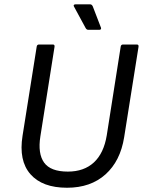

<svg xmlns="http://www.w3.org/2000/svg" viewBox="-20 -862 671 894"><path d="M391.1 -723.1Q382.8 -723.1 377.9 -732.9L324.2 -832Q321.8 -835.9 324 -838.9Q326.2 -841.8 331.1 -841.8H399.9Q407.7 -841.8 412.1 -832L450.2 -732.9Q451.7 -728.5 449.5 -725.8Q447.3 -723.1 441.9 -723.1ZM292 12.2Q177.2 12.2 121.8 -50.8Q66.4 -113.8 85 -230L150.9 -645Q152.3 -654.8 162.1 -654.8H226.1Q235.4 -654.8 233.9 -644L168 -227.1Q155.3 -147 185.3 -105Q215.3 -63 295.9 -63Q371.1 -63 417.2 -105.7Q463.4 -148.4 477.1 -231.9L542 -645Q543.5 -654.8 553.2 -654.8H617.2Q626.5 -654.8 625 -644L558.1 -223.1Q540.5 -112.3 471.2 -50Q401.9 12.2 292 12.2Z"/></svg>

Font: Sofia Sans
Style: Italic
Weight: 400
Italic angle: -9°
Designer: Botio Nikoltchev, Ani Petrova
Foundry: lettersoup
Version: Version 4.100